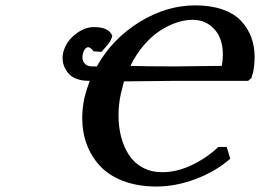

<svg xmlns="http://www.w3.org/2000/svg" viewBox="-20 -678 959 708"><path d="M354 -486.8 325.2 -488.8Q313.5 -503.9 305.2 -503.9Q299.3 -503.9 293.7 -497.3Q288.1 -490.7 285.2 -478Q281.2 -459 290.3 -446Q299.3 -433.1 319.8 -433.1H336.9Q393.6 -534.2 493.4 -596.2Q593.3 -658.2 700.2 -658.2Q757.8 -658.2 801.3 -642.8Q844.7 -627.4 869.6 -600.3Q894.5 -573.2 906.7 -540Q918.9 -506.8 918.9 -467.8Q918.9 -437.5 913.1 -410.2Q912.6 -407.7 910.9 -403.6Q909.2 -399.4 909.2 -398.9Q908.2 -397 908.2 -391.1L895 -379.9H627.9L437 -377.9Q435.5 -372.6 428.2 -341.8Q427.2 -338.9 425.8 -333Q417 -292.5 417 -252.9Q417 -210 426.8 -172.9Q436.5 -135.7 455.8 -106.2Q475.1 -76.7 506.6 -59.8Q538.1 -43 578.1 -43Q633.3 -43 689 -70.1Q744.6 -97.2 785.2 -136.2H815.9L829.1 -92.8Q775.9 -45.9 702.1 -18.1Q628.4 9.8 557.1 9.8Q488.3 9.8 434.8 -10.5Q381.3 -30.8 348.9 -65.9Q316.4 -101.1 299.8 -145.8Q283.2 -190.4 283.2 -242.2Q283.2 -277.8 291 -315.9Q298.8 -348.1 311 -379.9H308.1Q252.4 -379.9 228.5 -412.1Q204.6 -444.3 212.9 -483.9Q223.1 -523.9 257.1 -551Q291 -578.1 326.2 -578.1Q382.3 -578.1 394 -545.9Q390.6 -531.7 382.6 -520.3Q374.5 -508.8 354 -486.8ZM689.9 -605Q662.6 -605 632.6 -595.2Q602.5 -585.4 571.8 -565.9Q541 -546.4 511.5 -512.5Q481.9 -478.5 460.9 -435.1Q512.7 -433.1 628.9 -433.1L797.9 -435.1Q801.8 -455.1 801.8 -477.1Q801.8 -536.1 770.3 -570.6Q738.8 -605 689.9 -605Z"/></svg>

Font: Linear Smooth
Style: Bold Italic
Weight: 700
Designer: Philipp H. Poll, Flanker
Foundry: Philipp H. Poll, reworked by Flanker
Version: Version 1.061 | FøM Fix